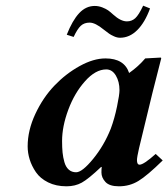

<svg xmlns="http://www.w3.org/2000/svg" viewBox="-20 -651 597 681"><path d="M373 -194.8Q386.2 -230.5 395 -272.9Q403.8 -315.4 403.8 -331.1Q403.8 -361.3 390.9 -383.1Q377.9 -404.8 356.9 -404.8Q318.8 -404.8 281.5 -362.8Q244.1 -320.8 222.2 -261.7Q200.2 -202.6 200.2 -150.9Q200.2 -127.4 201.9 -110.1Q203.6 -92.8 208.5 -75.7Q213.4 -58.6 223.9 -49.3Q234.4 -40 250 -40Q271.5 -40 310.3 -87.4Q349.1 -134.8 373 -194.8ZM339.8 -39.1Q339.8 -52.2 340.8 -58.1L338.9 -59.1Q293.5 -16.1 270 -3.2Q246.6 9.8 215.8 9.8Q178.7 9.8 150.6 -4.2Q122.6 -18.1 107.4 -40.3Q92.3 -62.5 85.2 -85.7Q78.1 -108.9 78.1 -131.8Q78.1 -188.5 105.2 -246.6Q132.3 -304.7 172.9 -347.2Q213.4 -389.6 262.5 -416.7Q311.5 -443.8 354 -443.8Q420.9 -443.8 438 -392.1Q471.2 -415.5 495.1 -443.8L549.8 -446.8Q551.8 -446.8 551.8 -443.8L520.5 -320.8L473.1 -125Q465.8 -93.3 465.8 -83Q465.8 -66.9 475.1 -66.9Q489.7 -66.9 532.2 -105L557.1 -82Q502.4 -28.3 471.2 -9.3Q439.9 9.8 401.9 9.8Q368.2 9.8 354 -5.6Q339.8 -21 339.8 -39.1ZM430.2 -575.2Q447.3 -575.2 459.7 -586.4Q472.2 -597.7 487.8 -630.9L512.2 -621.1Q494.1 -571.3 466.8 -544.2Q439.5 -517.1 405.8 -517.1Q395.5 -517.1 384.3 -522.2Q373 -527.3 367.2 -531.5Q361.3 -535.6 348.1 -545.9Q317.9 -570.8 297.9 -570.8Q278.8 -570.8 266.6 -559.6Q254.4 -548.3 241.2 -520L216.8 -527.8Q236.8 -578.6 260.7 -604.2Q284.7 -629.9 315.9 -629.9Q329.6 -629.9 342.8 -624.8Q356 -619.6 363.5 -614.3Q371.1 -608.9 381.8 -599.1Q408.2 -575.2 430.2 -575.2Z"/></svg>

Font: Linux Libertine G
Style: Semibold Italic
Weight: 600
Italic angle: -11.5°
Designer: Philipp H. Poll
Foundry: Philipp H. Poll
Version: Version 5.1.1